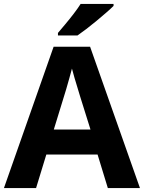

<svg xmlns="http://www.w3.org/2000/svg" viewBox="-20 -954 730 974"><path d="M527 0 475 -170H215L163 0H0L252 -717H437L690 0ZM387 -463Q382 -480 374 -506Q366 -532 358 -559Q350 -586 345 -606Q340 -586 331.5 -556.5Q323 -527 315.5 -500.5Q308 -474 304 -463L253 -297H439ZM556 -924Q542 -910 519 -890Q496 -870 469.5 -848Q443 -826 417.5 -806.5Q392 -787 373 -774H274V-787Q290 -806 311.5 -831.5Q333 -857 354 -884.5Q375 -912 389 -934H556Z"/></svg>

Font: RS Noto Sans
Style: Bold
Weight: 700
Designer: Monotype Design Team
Foundry: Monotype Imaging Inc.
Version: Version 3.10